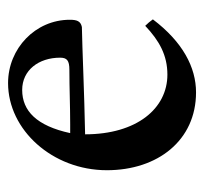

<svg xmlns="http://www.w3.org/2000/svg" viewBox="-35 -459 506 476"><g transform="rotate(-90 218.0 -221.0)"><path d="M392 -114C355 -79 319 -59 271 -59C187 -59 123 -135 123 -263C226 -265 334 -270 389 -271C404 -274 407 -284 407 -301C407 -386 336 -454 250 -454C134 -454 34 -344 34 -209C34 -83 108 12 227 12C289 12 352 -21 408 -95C403 -102 398 -108 392 -114ZM233 -419C282 -419 313 -378 313 -325C313 -308 306 -302 283 -302C237 -302 193 -300 148 -300H126C144 -383 181 -419 233 -419Z"/></g></svg>

Font: Sibila
Style: Regular
Weight: 400
Designer: Stefan Peev
Foundry: Context Ltd
Version: Version 1.000